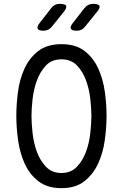

<svg xmlns="http://www.w3.org/2000/svg" viewBox="-20 -970 640 1000"><path d="M300 -69Q350 -69 381 -102Q412 -135 428.5 -181Q445 -227 450.5 -278.5Q456 -330 456 -367Q456 -403 450.5 -453.5Q445 -504 428.5 -550Q412 -596 381.5 -628.5Q351 -661 300 -661Q249 -661 218.5 -628Q188 -595 171.5 -549Q155 -503 149.5 -452.5Q144 -402 144 -366Q144 -329 149.5 -278Q155 -227 171.5 -181Q188 -135 219 -102Q250 -69 300 -69ZM300 10Q226 10 179.5 -26.5Q133 -63 108 -119Q83 -175 74 -241Q65 -307 65 -367Q65 -425 73.5 -490.5Q82 -556 107 -611.5Q132 -667 178.5 -703.5Q225 -740 300 -740Q375 -740 421 -704Q467 -668 492 -612.5Q517 -557 526 -492Q535 -427 535 -368Q535 -308 526 -241.5Q517 -175 491.5 -119Q466 -63 420 -26.5Q374 10 300 10ZM380 -810Q354 -810 349 -820.5Q344 -831 360 -851L420 -928Q429 -939 440 -944.5Q451 -950 465 -950Q493 -950 498 -939.5Q503 -929 485 -908L422 -830Q414 -820 403.5 -815Q393 -810 380 -810ZM207 -810Q181 -810 176 -820.5Q171 -831 187 -851L247 -928Q255 -939 266 -944.5Q277 -950 291 -950Q320 -950 324.5 -939.5Q329 -929 312 -908L249 -830Q241 -820 230 -815Q219 -810 207 -810Z"/></svg>

Font: Maple Mono Light
Style: Regular
Weight: 300
Monospace: yes
Designer: subframe7536
Version: Version 7.000